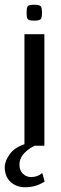

<svg xmlns="http://www.w3.org/2000/svg" viewBox="-55 -614 255 809"><path d="M48 -470H132V0H48ZM89 -527Q65 -527 61 -534.5Q57 -542 57 -560Q57 -579 61 -586.5Q65 -594 89 -594Q113 -594 117.5 -586.5Q122 -579 122 -560Q122 -542 117.5 -534.5Q113 -527 89 -527ZM51 175Q14 175 -10.5 152.5Q-35 130 -35 90Q-35 65 -13.5 35Q8 5 59 -10L105 -6Q71 7 49 29.5Q27 52 27 80Q27 104 41.5 118Q56 132 76 132Q104 132 123 115L133 151Q113 164 92.5 169.5Q72 175 51 175Z"/></svg>

Font: Smooch Sans SemiBold
Style: Bold
Weight: 600
Designer: Robert E. Leuschke
Foundry: Robert E. Leuschke
Version: Version 1.010; ttfautohint (v1.8.3)